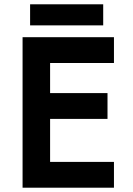

<svg xmlns="http://www.w3.org/2000/svg" viewBox="-20 -873 620 893"><path d="M85 -700V0H510V-120H213V-320H480V-440H213V-580H510V-700ZM120 -755H460V-853H120Z"/></svg>

Font: KT Kiyosuna Sans Bold
Style: Regular
Weight: 700
Designer: [Zen Kaku Gothic] Yoshimichi Ohira
Version: Version 1.010;Glyphs 3.1.2 (3151)